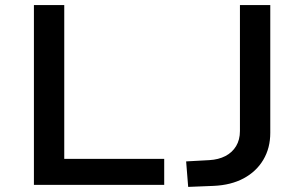

<svg xmlns="http://www.w3.org/2000/svg" viewBox="-20 -725 1193 753"><path d="M113 0V-705H232V-102H624V0ZM718 8 710 -92 801 -97Q837 -99 864 -113Q891 -127 906 -152Q921 -177 921 -211V-705H1040V-204Q1040 -144 1012.5 -98Q985 -52 935.5 -25.5Q886 1 818 4Z"/></svg>

Font: Nunito Sans 7pt SemiExpanded SemiBold
Style: Regular
Weight: 600
Width: 6
Designer: Vernon Adams
Foundry: Vernon Adams
Version: Version 3.101;gftools[0.9.27]